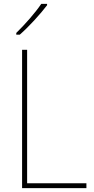

<svg xmlns="http://www.w3.org/2000/svg" viewBox="-20 -971 486 991"><path d="M223 -944V-951H193C162 -905 109 -845 64 -801V-792H82C130 -834 188 -898 223 -944ZM94 0H426V-25H120V-714H94Z"/></svg>

Font: Noto Sans Arabic SemCond Thin
Style: Regular
Weight: 100
Width: 4
Designer: Monotype Design Team, Nadine Chahine, Nizar Qandah and Khaled Hosny
Foundry: Monotype Imaging Inc.
Version: Version 2.012